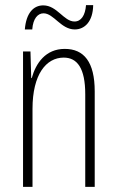

<svg xmlns="http://www.w3.org/2000/svg" viewBox="-20 -730 458 750"><path d="M77 -615H106C109 -658 128 -678 150 -678C190 -678 218 -615 272 -615C311 -615 343 -646 344 -710H316C313 -670 297 -646 271 -646C229 -646 203 -709 149 -709C110 -709 82 -678 77 -615ZM233 -539C158 -539 120 -483 104 -425H102L99 -529H70V0H107V-305C107 -439 160 -505 229 -505C282 -505 313 -463 313 -362V0H350V-373C350 -488 308 -539 233 -539Z"/></svg>

Font: Noto Sans Armenian ExtraCondensed ExtraLight
Style: Regular
Weight: 200
Width: 2
Designer: Monotype Design Team
Foundry: Monotype Imaging Inc.
Version: Version 2.008